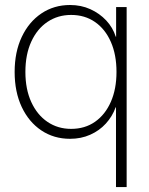

<svg xmlns="http://www.w3.org/2000/svg" viewBox="-20 -551 601 775"><path d="M491.2 204.1H448.2V-117.7H446.8Q433.6 -81.1 407.2 -52.2Q380.9 -23.4 344 -7.1Q307.1 9.3 262.7 9.3Q197.3 9.3 146.7 -24.7Q96.2 -58.6 67.6 -119.4Q39.1 -180.2 39.1 -260.7Q39.1 -341.3 67.9 -402.1Q96.7 -462.9 147.2 -496.8Q197.8 -530.8 262.7 -530.8Q307.6 -530.8 344.7 -513.9Q381.8 -497.1 408.7 -468.5Q435.5 -439.9 447.3 -402.8H448.7V-522.5H491.2ZM267.1 -30.8Q322.8 -30.8 363.8 -59.6Q404.8 -88.4 427.5 -140.1Q450.2 -191.9 450.2 -260.7Q450.2 -330.1 427.5 -381.8Q404.8 -433.6 363.5 -462.2Q322.3 -490.7 267.1 -490.7Q213.4 -490.7 171.6 -462.6Q129.9 -434.6 106.2 -382.8Q82.5 -331.1 82.5 -260.7Q82.5 -190.9 106.2 -139.2Q129.9 -87.4 171.6 -59.1Q213.4 -30.8 267.1 -30.8Z"/></svg>

Font: Inter 28pt ExtraLight
Style: Regular
Weight: 250
Designer: Rasmus Andersson
Foundry: rsms
Version: Version 4.001;git-66647c0bb